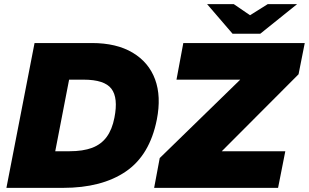

<svg xmlns="http://www.w3.org/2000/svg" viewBox="-20 -908 1493 928"><path d="M11 0 147 -700H424Q543 -700 621 -653.5Q699 -607 729.5 -524.5Q760 -442 738 -330Q704 -158 588 -79Q472 0 285 0ZM247 -177H316Q381 -177 425 -193.5Q469 -210 495.5 -246Q522 -282 533 -339Q552 -435 518.5 -479Q485 -523 384 -523H314ZM725 0 752 -144 1174 -555 1186 -523H833L866 -700H1453L1423 -549L1020 -145L1007 -177H1359L1324 0ZM1104 -745 1164 -819 1274 -888H1416L1238 -745ZM1104 -745 981 -888H1110L1211 -819L1238 -745Z"/></svg>

Font: REM ExtraBold
Style: Italic
Weight: 800
Italic angle: -11°
Designer: Octavio Pardo
Foundry: Ashler Design
Version: Version 1.005;gftools[0.9.28]